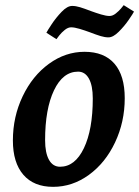

<svg xmlns="http://www.w3.org/2000/svg" viewBox="-20 -712 540 745"><path d="M30 -167Q30 -259 68 -338.5Q106 -418 170 -464.5Q234 -511 308 -511Q384 -511 424 -465Q464 -419 464 -331Q464 -239 426.5 -159.5Q389 -80 325 -33.5Q261 13 186 13Q111 13 70.5 -34Q30 -81 30 -167ZM340 -330Q340 -380 325 -407Q310 -434 283 -434Q224 -434 189.5 -361.5Q155 -289 155 -168Q155 -119 170 -92Q185 -65 213 -65Q271 -65 305.5 -137Q340 -209 340 -330ZM260 -689Q274 -689 290.5 -684Q307 -679 333 -669Q352 -662 372 -656Q392 -650 405 -650Q417 -650 429 -659.5Q441 -669 449.5 -679Q458 -689 460 -692L500 -667Q496 -659 479.5 -635Q463 -611 441 -589Q419 -567 401 -567Q387 -567 370.5 -572Q354 -577 328 -587Q309 -594 289 -600Q269 -606 256 -606Q244 -606 231.5 -596Q219 -586 210 -574.5Q201 -563 199 -560L160 -585Q164 -593 180.5 -618Q197 -643 219 -666Q241 -689 260 -689Z"/></svg>

Font: Andada Pro
Style: Bold Italic
Weight: 700
Italic angle: -7°
Designer: Carolina Giovagnoli
Foundry: Huerta Tipografica
Version: Version 3.005; ttfautohint (v1.8.4)